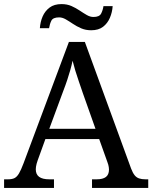

<svg xmlns="http://www.w3.org/2000/svg" viewBox="-20 -919 745 939"><path d="M0 0V-42H19Q39 -42 51 -48Q63 -54 73 -71Q83 -88 95 -120L317 -714H395L621 -95Q629 -74 638 -62.5Q647 -51 660 -46.5Q673 -42 692 -42H705V0H430V-42H453Q483 -42 498 -53.5Q513 -65 513 -90Q513 -96 512 -101.5Q511 -107 509.5 -113.5Q508 -120 505 -127L465 -239H202L164 -134Q161 -126 159 -118Q157 -110 156 -103.5Q155 -97 155 -91Q155 -66 171.5 -54Q188 -42 221 -42H244V0ZM221 -289H447L385 -464Q375 -494 365.5 -521Q356 -548 348.5 -573Q341 -598 335 -622Q330 -598 323.5 -575.5Q317 -553 309 -528.5Q301 -504 289 -473ZM426 -771Q399 -771 377 -780.5Q355 -790 336.5 -802.5Q318 -815 301.5 -824.5Q285 -834 269 -834Q239 -834 231 -817.5Q223 -801 220 -781H175Q177 -812 188.5 -838.5Q200 -865 222.5 -882Q245 -899 281 -899Q308 -899 329.5 -889.5Q351 -880 369.5 -867.5Q388 -855 404.5 -845.5Q421 -836 437 -836Q466 -836 474.5 -852.5Q483 -869 486 -889H531Q529 -859 517.5 -832Q506 -805 484 -788Q462 -771 426 -771Z"/></svg>

Font: Noto Serif Sinhala
Style: Regular
Weight: 400
Designer: Jelle Bosma - Monotype Design Team
Foundry: Monotype Imaging Inc.
Version: Version 2.006